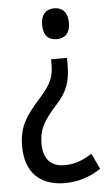

<svg xmlns="http://www.w3.org/2000/svg" viewBox="-53 -578 459 806"><g transform="rotate(-5 176.5 -174.5)"><path d="M263 -477C263 -520 241 -542 206 -542C174 -542 150 -522 150 -477C150 -430 173 -412 206 -412C241 -412 263 -432 263 -477ZM242 -302V-330H175V-311C175 -256 163 -227 115 -173C53 -103 22 -62 22 25C22 131 81 193 188 193C245 193 295 176 340 146L309 80C272 103 238 118 193 118C136 118 104 84 104 20C104 -39 123 -74 179 -136C228 -189 242 -232 242 -302Z"/></g></svg>

Font: Noto Sans Sinhala Condensed
Style: Regular
Weight: 400
Width: 3
Designer: Jelle Bosma - Monotype Design Team
Foundry: Monotype Imaging Inc.
Version: Version 2.006